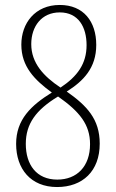

<svg xmlns="http://www.w3.org/2000/svg" viewBox="-20 -744 469 774"><path d="M210 10C313 10 382 -54 382 -165C382 -264 330 -318 249 -375C316 -417 368 -470 368 -563C368 -657 317 -724 221 -724C121 -724 66 -650 66 -564C66 -476 119 -422 189 -371C105 -319 45 -262 45 -164C45 -63 104 10 210 10ZM224 -391C156 -436 106 -490 106 -566C106 -638 148 -694 221 -694C296 -694 329 -635 329 -562C329 -487 292 -436 224 -391ZM211 -20C127 -20 84 -80 84 -164C84 -245 125 -301 214 -355C301 -294 343 -242 343 -163C343 -73 290 -20 211 -20Z"/></svg>

Font: Noto Serif Sinhala ExtraCondensed ExtraLight
Style: Regular
Weight: 200
Width: 2
Designer: Jelle Bosma - Monotype Design Team
Foundry: Monotype Imaging Inc.
Version: Version 2.007